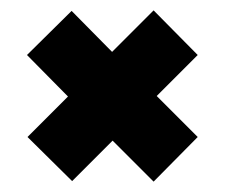

<svg xmlns="http://www.w3.org/2000/svg" viewBox="-20 -492 434 370"><path d="M197 -221 119 -143 33 -228 111 -306 32 -386 118 -471 196 -392 276 -472 361 -386 282 -307 361 -228 276 -142Z"/></svg>

Font: Prompt SemiBold
Style: Regular
Weight: 600
Designer: Katatrad Team
Foundry: CadsonDemak
Version: Version 1.001